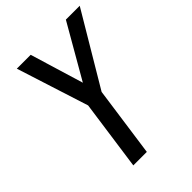

<svg xmlns="http://www.w3.org/2000/svg" viewBox="-217 -853 955 955"><g transform="rotate(-45 260.5 -375.0)"><path d="M148 0 200 -370 78.5 -750H176L272 -433H241L423.5 -750H521L295 -370L243 0Z"/></g></svg>

Font: Mohave Light Medium
Style: Italic
Weight: 500
Italic angle: -8°
Version: Version 2.003